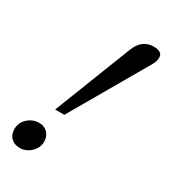

<svg xmlns="http://www.w3.org/2000/svg" viewBox="-175 -767 764 869"><g transform="rotate(30 207.0 -332.5)"><path d="M123 -213.4 279.8 -614.7Q305.7 -683.1 367.2 -683.1Q413.6 -683.1 413.6 -652.3Q413.6 -632.8 401.9 -612.8L170.9 -213.4ZM70.8 17.6Q41.5 17.6 24.4 0.5Q7.3 -16.6 7.3 -45.4Q7.3 -78.6 32.5 -101.8Q57.6 -125 91.8 -125Q118.7 -125 135.7 -107.2Q152.8 -89.4 152.8 -62Q152.8 -29.8 127.9 -6.1Q103 17.6 70.8 17.6Z"/></g></svg>

Font: Elstob 18pt Medium
Style: Italic
Weight: 500
Italic angle: -20°
Designer: Peter S. Baker
Version: Version 1.015